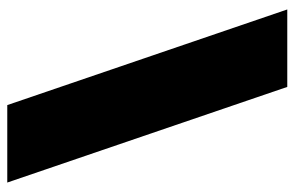

<svg xmlns="http://www.w3.org/2000/svg" viewBox="-161 -579 810 528"><g transform="rotate(-90 244.0 -315.0)"><path d="M6 -700H219L482 70H269Z"/></g></svg>

Font: Elaine Sans Black
Style: Regular
Weight: 900
Designer: Wei Huang
Foundry: Wei Huang
Version: Version 2.001;December 24, 2019;FontCreator 12.0.0.2547 64-b